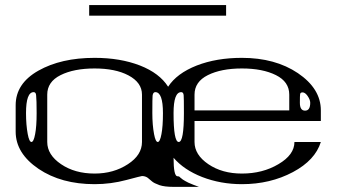

<svg xmlns="http://www.w3.org/2000/svg" viewBox="-20 -729 1372 760"><path d="M875 -709V-667H333V-709ZM1208 -322.3Q1208 -334 1197.3 -349.6Q1187.5 -363.3 1177.7 -363.3Q1168.9 -363.3 1168 -356.4Q1167 -351.6 1167 -322.3Q1167 -291 1187.5 -291Q1208 -291 1208 -322.3ZM708 -281.2Q708 -342.8 707 -351.6Q706.1 -364.3 697.3 -364.3Q667 -364.3 667 -281.2Q667 -167 687.5 -167Q708 -167 708 -281.2ZM625 -281.2Q625 -364.3 594.7 -364.3Q585.9 -364.3 584 -350.6Q583 -341.8 583 -281.2Q583 -234.4 589.8 -198.2Q595.7 -167 604.5 -167Q613.3 -167 619.1 -198.2Q625 -228.5 625 -281.2ZM123 -351.6Q122.1 -364.3 113.3 -364.3Q83 -364.3 83 -281.2Q83 -234.4 89.8 -198.2Q95.7 -167 104.5 -167Q113.3 -167 119.1 -198.2Q125 -228.5 125 -281.2Q125 -334 123 -351.6ZM542 -167V-354.5Q542 -402.3 488.3 -430.7Q436.5 -458 354.5 -458Q272.5 -458 219.7 -431.6Q167 -405.3 167 -354.5V-167Q167 -116.2 221.7 -79.1Q276.4 -42 354.5 -42Q429.7 -42 486.3 -79.1Q542 -115.2 542 -167ZM750 -292H1125V-354.5Q1125 -405.3 1072.3 -431.6Q1019.5 -458 937.5 -458Q855.5 -458 802.7 -431.6Q750 -405.3 750 -354.5ZM1250 -250H750V-167Q750 -116.2 804.7 -79.1Q859.4 -42 937.5 -42Q1019.5 -42 1082 -79.1Q1145.5 -116.2 1145.5 -167H1250Q1227.5 -94.7 1139.6 -47.9Q1049.8 0 937.5 0Q853.5 0 780.3 -28.3Q708 -56.6 667 -104.5Q667 -31.2 682.6 -31.2Q687.5 -31.2 688.5 -30.3L690.4 -29.3Q692.4 -27.3 693.4 -26.4Q695.3 -24.4 703.1 -18.6Q711.9 -12.7 725.6 -5.9Q743.2 2 767.6 10.7H737.3H667Q631.8 10.7 611.3 3.9Q589.8 -3.9 582 -10.7Q574.2 -17.6 564.5 -25.4Q554.7 -32.2 542 -32.2Q539.1 -32.2 480.5 -16.6Q418.9 0 354.5 0Q222.7 0 132.8 -60.5Q42 -122.1 42 -208V-312.5Q42 -398.4 131.8 -449.2Q221.7 -500 354.5 -500Q456.1 -500 534.2 -469.7Q611.3 -439.5 645.5 -385.7Q679.7 -438.5 758.8 -469.7Q836.9 -500 937.5 -500Q1069.3 -500 1159.2 -439.5Q1250 -377.9 1250 -292Z"/></svg>

Font: okolaksMetalik
Style: bold
Weight: 700
Width: 7
Version: Version 0.6